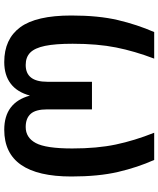

<svg xmlns="http://www.w3.org/2000/svg" viewBox="59 -790 746 904"><g transform="rotate(90 432.0 -338.0)"><path d="M811 -301Q811 15 591 15Q463 15 430 -106Q414 -46 374 -15.5Q334 15 272 15Q164 15 108.5 -60Q53 -135 53 -301Q53 -429 74.5 -520Q96 -611 131 -691H256Q221 -599 203.5 -511.5Q186 -424 186 -307Q186 -225 196 -177Q206 -129 227.5 -107.5Q249 -86 286 -86Q365 -86 365 -187V-398H495V-187Q495 -133 516 -109.5Q537 -86 578 -86Q628 -86 653.5 -133.5Q679 -181 679 -305Q679 -422 660.5 -510Q642 -598 605 -691H733Q768 -613 789.5 -521Q811 -429 811 -301Z"/></g></svg>

Font: Fira Sans Medium
Style: Regular
Weight: 500
Designer: bBox Type GmbH & Carrois Corporate GbR & Edenspiekermann AG
Foundry: bBox Type GmbH & Carrois Corporate GbR & Edenspiekermann AG
Version: Version 4.301